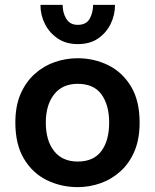

<svg xmlns="http://www.w3.org/2000/svg" viewBox="-20 -756 636 788"><path d="M299 12Q231 12 172.5 -16.5Q114 -45 78.5 -104Q43 -163 43 -253Q43 -321 64.5 -370.5Q86 -420 123 -453Q160 -486 205.5 -501.5Q251 -517 299 -517Q366 -517 424 -488.5Q482 -460 517.5 -401.5Q553 -343 553 -253Q553 -185 532 -135.5Q511 -86 474.5 -53Q438 -20 392.5 -4Q347 12 299 12ZM299 -93Q364 -93 396 -136Q428 -179 428 -253Q428 -325 396.5 -368.5Q365 -412 299 -412Q236 -412 202 -368.5Q168 -325 168 -253Q168 -179 202 -136Q236 -93 299 -93ZM299 -575Q251 -575 217 -598Q183 -621 164.5 -657.5Q146 -694 146 -736H237Q237 -704 252 -679Q267 -654 299 -654Q334 -654 348 -679Q362 -704 362 -736H452Q452 -694 434 -657.5Q416 -621 382.5 -598Q349 -575 299 -575Z"/></svg>

Font: Inclusive Sans SemiBold
Style: Regular
Weight: 600
Designer: Olivia King
Foundry: Olivia King
Version: Version 2.004